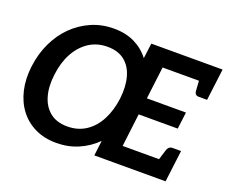

<svg xmlns="http://www.w3.org/2000/svg" viewBox="-119 -921 1323 1116"><g transform="rotate(20 542.0 -362.5)"><path d="M320 7.6Q245.6 7.6 188.3 -20.3Q131 -48.1 93.3 -97.8Q55.7 -147 40.1 -214.8Q24.5 -282.6 34.5 -362Q44.5 -441.8 76.3 -509.4Q108.2 -577 157.9 -626.6Q208.2 -676.1 272.1 -704Q336.1 -731.8 411.1 -731.8Q483.6 -731.8 539.1 -704.7Q594.6 -677.5 630.9 -629.5L643 -723.8H1083.9L1070.4 -615.8H752.1L727.6 -416.1H969.3L956.3 -312.2H714.6L689.8 -108H1008.1L994.7 0H553.9L565.5 -93.8Q517.2 -45.8 455.1 -19.1Q393 7.6 320 7.6ZM348 -104.2Q413.1 -104.2 462.4 -136.8Q511.6 -169.5 541.8 -227.5Q572.1 -285.5 581.9 -362Q590.8 -438.3 574.6 -496.3Q558.5 -554.3 517.7 -587Q476.9 -619.7 411.1 -619.7Q346 -619.7 296.4 -586.8Q246.9 -553.9 215.7 -496.2Q184.5 -438.4 175.6 -362Q165.7 -286 182.6 -227.9Q199.5 -169.9 240.8 -137.1Q282.2 -104.2 348 -104.2ZM907.8 -84.8 933.1 -167.1Q937.3 -181.2 945.3 -188.7Q953.3 -196.2 967.4 -196.2H1019.1L1008.1 -108ZM975.5 -639.1 1070.4 -615.8 1059.4 -527.6H1007.7Q994.6 -527.6 988 -535.1Q981.3 -542.6 980.8 -556.7Z"/></g></svg>

Font: Aleo
Style: Italic
Weight: 400
Italic angle: -7°
Designer: Alessio Laiso
Foundry: Alessio Laiso
Version: Version 2.001;gftools[0.9.29]